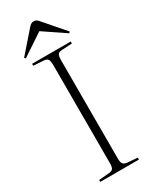

<svg xmlns="http://www.w3.org/2000/svg" viewBox="-235 -976 818 1028"><g transform="rotate(-30 174.5 -461.5)"><path d="M55 0V-12L119 -17Q138 -19 144 -28.5Q150 -38 150 -63V-666Q150 -693 143.5 -703Q137 -713 117 -714L55 -718V-730H294V-718L230 -714Q211 -713 205 -703.5Q199 -694 199 -666V-62Q199 -38 206 -28.5Q213 -19 232 -17L294 -12V0ZM41 -772 34 -779 145 -906Q152 -914 159 -918.5Q166 -923 176 -923Q187 -923 194 -918Q201 -913 212 -899L316 -779L309 -772L176 -862Z"/></g></svg>

Font: Display Extralight
Style: Regular
Weight: 200
Designer: Latin by Veronika Burian and Jose Scaglione. Greek by Irene Vlachou. Cyrillic by Vera Evstafieva.
Foundry: TypeTogether
Version: Version 3.002